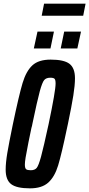

<svg xmlns="http://www.w3.org/2000/svg" viewBox="-20 -1022 488 1050"><path d="M11 -94Q11 -132 20 -185.5Q29 -239 50 -341Q84 -503 103.5 -568Q123 -633 157 -664.5Q191 -696 257 -696Q330 -696 360 -673Q390 -650 390 -594Q390 -556 381 -499.5Q372 -443 352 -347L347 -324Q317 -180 298 -117.5Q279 -55 244 -23.5Q209 8 144 8Q71 8 41 -15Q11 -38 11 -94ZM246 -344Q284 -525 284 -565Q284 -586 278 -591.5Q272 -597 255 -597Q233 -597 222 -584.5Q211 -572 197.5 -522.5Q184 -473 157 -344Q156 -339 155 -333.5Q154 -328 152 -323Q147 -300 135.5 -243Q124 -186 120 -160.5Q116 -135 116 -122Q116 -102 123 -96.5Q130 -91 148 -91Q170 -91 180.5 -103.5Q191 -116 204.5 -165.5Q218 -215 246 -344ZM165 -757 185 -849H275L256 -757ZM312 -757 331 -849H423L403 -757ZM208 -936 221 -1002H448L435 -936Z"/></svg>

Font: Saira Ultra Condensed
Style: Bold Italic
Weight: 700
Width: 1
Italic angle: -12°
Designer: Hector Gatti with collaboration of the Omnibus-Type team
Foundry: Omnibus-Type
Version: Version 1.001; ttfautohint (v1.8)